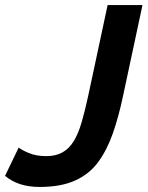

<svg xmlns="http://www.w3.org/2000/svg" viewBox="-63 -729 584 760"><path d="M94 11Q51 11 17 0Q-17 -11 -43 -33L11 -145Q21 -136 50.5 -123.5Q80 -111 120 -111Q158 -111 184.5 -126Q211 -141 229 -170.5Q247 -200 260 -244.5Q273 -289 286 -349L363 -709H501L424 -349Q407 -268 384 -202Q361 -136 326 -88Q291 -40 234.5 -14.5Q178 11 94 11Z"/></svg>

Font: Raleway Thin
Style: Bold Italic
Weight: 700
Italic angle: -12°
Version: Version 4.026